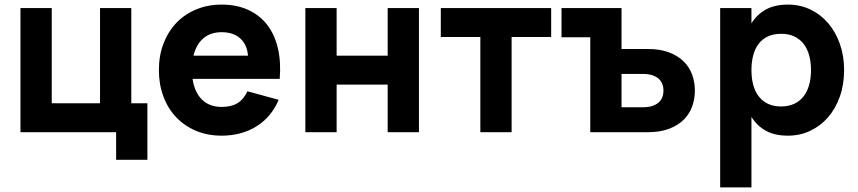

<svg xmlns="http://www.w3.org/2000/svg" viewBox="-20 -575 3731 835"><path d="M485 120V0H69V-540H205V-126H415V-540H551V-126H621V120Z M944 -110Q986 -110 1013 -126.5Q1040 -143 1056 -178L1192 -141Q1176.5 -104 1152.2 -75Q1128 -46 1096.2 -26Q1064.5 -6 1026 4.5Q987.5 15 944 15Q883 15 832.8 -6Q782.5 -27 746.5 -64.8Q710.5 -102.5 690.8 -155Q671 -207.5 671 -270Q671 -333.5 691.2 -386Q711.5 -438.5 747.5 -476Q783.5 -513.5 833.8 -534.2Q884 -555 944 -555Q1009.5 -555 1059.5 -532Q1109.5 -509 1142 -467Q1174.5 -425 1188.5 -365.2Q1202.5 -305.5 1196.5 -232H817.5Q826 -173.5 858.5 -141.8Q891 -110 944 -110ZM1058.5 -333Q1054.5 -381.5 1024.5 -408.2Q994.5 -435 944 -435Q895.5 -435 864.5 -408.5Q833.5 -382 821.5 -333Z M1308 0V-540H1444V-333H1666V-540H1802V0H1666V-207H1444V0Z M2069 0V-414H1897V-540H2377V-414H2205V0Z M2547 -413H2422V-540H2683V-362H2796.5Q2850 -362 2888.8 -347.5Q2927.5 -333 2952.8 -308.2Q2978 -283.5 2990 -250.5Q3002 -217.5 3002 -181Q3002 -144.5 2990 -111.5Q2978 -78.5 2952.8 -53.8Q2927.5 -29 2888.8 -14.5Q2850 0 2796.5 0H2547ZM2775 -108.5Q2799.5 -108.5 2816.8 -114.2Q2834 -120 2844.8 -129.8Q2855.5 -139.5 2860.5 -152.8Q2865.5 -166 2865.5 -181Q2865.5 -196 2860.5 -209.2Q2855.5 -222.5 2844.8 -232.2Q2834 -242 2816.8 -247.8Q2799.5 -253.5 2775 -253.5H2683V-108.5Z M3112 240V-540H3248V-473.5Q3272 -512 3310.5 -533.5Q3349 -555 3407 -555Q3459 -555 3503.5 -534Q3548 -513 3580.8 -475.2Q3613.5 -437.5 3632.2 -385Q3651 -332.5 3651 -270Q3651 -207 3632.2 -154.5Q3613.5 -102 3580.8 -64.5Q3548 -27 3503.5 -6Q3459 15 3407 15Q3349 15 3310.5 -6.5Q3272 -28 3248 -66.5V240ZM3377 -112Q3409.5 -112 3434 -123.5Q3458.5 -135 3474.8 -156Q3491 -177 3499 -206Q3507 -235 3507 -270Q3507 -306 3498.8 -335.2Q3490.5 -364.5 3474.2 -385Q3458 -405.5 3433.8 -416.8Q3409.5 -428 3377 -428Q3343.5 -428 3319.2 -416.5Q3295 -405 3279.2 -384.2Q3263.5 -363.5 3255.8 -334.5Q3248 -305.5 3248 -270Q3248 -233.5 3256.2 -204.2Q3264.5 -175 3280.8 -154.5Q3297 -134 3321 -123Q3345 -112 3377 -112Z"/></svg>

Font: Vela Sans ExtBd
Style: Regular
Weight: 800
Designer: Principal design: Mikhail Sharanda - project Manrope.
Design modification: Ravid Balaliev
Foundry: Mikhail Sharanda
Version: Version 1.001